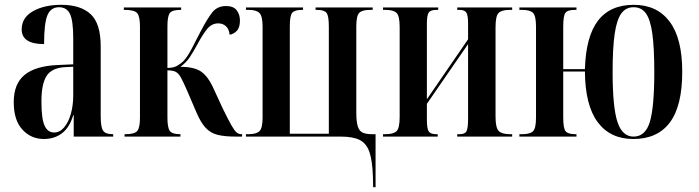

<svg xmlns="http://www.w3.org/2000/svg" viewBox="-20 -567 2901 797"><path d="M162 10Q109 10 73 -29Q37 -68 37 -143Q37 -219 82 -256Q127 -293 218 -297L284 -300V-407Q284 -481 270.5 -509Q257 -537 225 -537Q191 -537 177 -504Q163 -471 163 -384Q70 -384 70 -445Q70 -494 117 -520.5Q164 -547 234 -547Q315 -547 356.5 -508Q398 -469 398 -375V-85Q398 -39 408 -24.5Q418 -10 447 -10H450V0H286V-89H284Q269 -38 237.5 -14Q206 10 162 10ZM205 -17Q228 -17 246 -38Q264 -59 274 -94Q284 -129 284 -172V-290L246 -288Q193 -284 172.5 -250.5Q152 -217 152 -146Q152 -74 165 -45.5Q178 -17 205 -17Z M497 0V-10H501Q538 -10 549.5 -23Q561 -36 561 -79V-457Q561 -499 549.5 -512.5Q538 -526 498 -526H494V-536H732V-526H729Q695 -526 685 -513Q675 -500 675 -457V-285Q699 -285 714.5 -293.5Q730 -302 742 -314Q758 -331 774 -361.5Q790 -392 811 -433Q840 -489 861 -515.5Q882 -542 918 -542Q949 -542 962.5 -524.5Q976 -507 976 -482Q976 -452 962.5 -438.5Q949 -425 933 -423Q931 -446 918 -458Q905 -470 886 -470Q860 -470 841.5 -448.5Q823 -427 800 -384Q783 -353 768 -330Q753 -307 729 -290Q787 -289 814.5 -270Q842 -251 862 -209L905 -116Q927 -71 940 -48Q953 -25 962 -17.5Q971 -10 981 -10H985V0H958Q914 0 884.5 -7Q855 -14 834.5 -35.5Q814 -57 796 -99L757 -190Q741 -227 731 -245Q721 -263 709 -269Q697 -275 675 -275V-79Q675 -37 685 -23.5Q695 -10 727 -10H729V0Z M1528 167Q1526 102 1514 65.5Q1502 29 1474 14.5Q1446 0 1395 0H1001V-10H1012Q1044 -10 1057 -22.5Q1070 -35 1070 -79V-457Q1070 -500 1057 -513Q1044 -526 1012 -526H1001V-536H1238V-526H1234Q1203 -526 1193 -514Q1183 -502 1183 -457V-12H1345V-457Q1345 -501 1335.5 -513.5Q1326 -526 1296 -526H1290V-536H1527V-526H1516Q1483 -526 1471 -513.5Q1459 -501 1459 -457V-101Q1459 -61 1465.5 -41.5Q1472 -22 1486.5 -16Q1501 -10 1524 -10H1539V210H1529Z M1570 0V-10H1581Q1613 -10 1626 -22.5Q1639 -35 1639 -81V-455Q1639 -501 1626 -513.5Q1613 -526 1581 -526H1570V-536H1799V-526H1792Q1768 -526 1760 -515.5Q1752 -505 1752 -467V-155L1923 -404V-469Q1923 -503 1916 -514.5Q1909 -526 1887 -526H1878V-536H2106V-526H2096Q2063 -526 2050 -513.5Q2037 -501 2037 -454V-83Q2037 -37 2050 -23.5Q2063 -10 2096 -10H2106V0H1878V-10H1888Q1910 -10 1916.5 -22.5Q1923 -35 1923 -74V-384L1752 -136V-71Q1752 -32 1760 -21Q1768 -10 1790 -10H1797V0Z M2609 10Q2513 10 2461 -60Q2409 -130 2408 -270H2318V-79Q2318 -34 2328 -22Q2338 -10 2368 -10H2373V0H2136V-10H2148Q2180 -10 2192.5 -22Q2205 -34 2205 -79V-457Q2205 -501 2192.5 -513.5Q2180 -526 2148 -526H2136V-536H2373V-526H2366Q2336 -526 2327 -513.5Q2318 -501 2318 -457V-280H2408Q2412 -416 2462.5 -481.5Q2513 -547 2611 -547Q2707 -547 2759.5 -477.5Q2812 -408 2812 -269Q2812 -127 2760.5 -58.5Q2709 10 2609 10ZM2610 0Q2659 0 2677.5 -61Q2696 -122 2696 -269Q2696 -367 2688 -426Q2680 -485 2661.5 -511Q2643 -537 2610 -537Q2578 -537 2559 -511Q2540 -485 2531.5 -426Q2523 -367 2523 -269Q2523 -122 2543 -61Q2563 0 2610 0Z"/></svg>

Font: Noto Serif Display ExtraCondensed SemiBold
Style: Regular
Weight: 600
Width: 2
Designer: Monotype Design Team
Foundry: Monotype Imaging Inc.
Version: Version 2.009